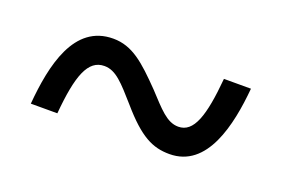

<svg xmlns="http://www.w3.org/2000/svg" viewBox="-41 -544 548 374"><g transform="rotate(20 232.5 -357.0)"><path d="M37 -270H92C99 -350 113 -388 147 -388C171 -388 188 -368 218 -334C262 -283 289 -270 324 -270C402 -270 423 -366 430 -444H374C367 -365 354 -326 322 -326C298 -326 281 -347 252 -378C212 -419 185 -444 145 -444C64 -444 44 -352 37 -270Z"/></g></svg>

Font: Noto Serif Ethiopic Cn
Style: Regular
Weight: 400
Width: 3
Designer: Monotype Design Team
Foundry: Monotype Imaging Inc.
Version: Version 2.102